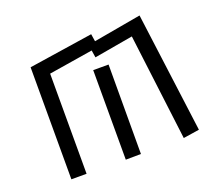

<svg xmlns="http://www.w3.org/2000/svg" viewBox="-123 -894 1245 1092"><g transform="rotate(-20 500.0 -348.0)"><path d="M735 -623 500 -582 493 -626 226 -583V23H134V-655L522 -714L529 -669L817 -720L912 6L815 21ZM463 -518H556L555 23L463 24Z"/></g></svg>

Font: Stick
Style: Regular
Weight: 400
Designer: Fontworks Inc.
Foundry: Fontworks Inc.
Version: Version 1.100